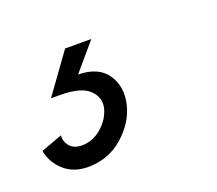

<svg xmlns="http://www.w3.org/2000/svg" viewBox="-110 -75 444 393"><g transform="rotate(-20 111.5 122.0)"><path d="M23.9 244.1Q-7.8 244.1 -28.3 225.6Q-48.8 207 -53.2 181.2L-6.8 164.1Q-7.8 178.7 1.2 188.5Q10.3 198.2 26.9 198.2Q50.8 198.2 70.1 181.4Q89.4 164.6 95.2 142.1Q100.1 119.1 82.3 102.5Q64.5 85.9 20 85.9H0L62 0H119.1L68.8 59.1Q112.8 59.6 131.3 86.9Q149.9 114.3 141.1 151.9Q131.8 188.5 99.9 216.3Q67.9 244.1 23.9 244.1Z"/></g></svg>

Font: HK Grotesk Light Italic
Style: Regular
Weight: 300
Italic angle: -13°
Designer: Alfredo Marco Pradil and Stefan Peev
Foundry: Hanken Design Co.
Version: Version 1.000;PS 001.000;hotconv 1.0.88;makeotf.lib2.5.64775